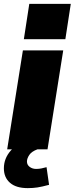

<svg xmlns="http://www.w3.org/2000/svg" viewBox="-29 -770 385 990"><path d="M0 0ZM8 0 89 -510H297L216 0ZM94 -568 122 -750H336L308 -568ZM114 200Q54 200 22.5 172.5Q-9 145 -9 98Q-9 47 26.5 6.5Q62 -34 115 -52L164 0Q134 11 122 29Q110 47 110 63Q110 80 124 90.5Q138 101 157 101Q172 101 184 98.5Q196 96 211 92L224 183Q187 193 164 196.5Q141 200 114 200Z"/></svg>

Font: Winston Black
Style: Italic
Weight: 900
Italic angle: -9°
Designer: Original fonts by Vernon Adams / Changes by Cristiano Sobral
Foundry: VOriginal fonts by Vernon Adams / Changes by Cristiano Sobral
Version: Version 2.503;July 17, 2020;FontCreator 13.0.0.2655 64-bit